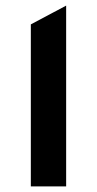

<svg xmlns="http://www.w3.org/2000/svg" viewBox="-20 -665 346 685"><path d="M90 0V-578L216 -645V0Z"/></svg>

Font: Space Grotesk SemiBold
Style: Regular
Weight: 600
Designer: Florian Karsten
Foundry: Florian Karsten
Version: Version 2.000